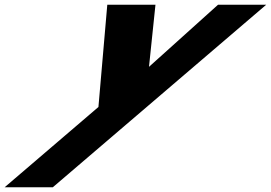

<svg xmlns="http://www.w3.org/2000/svg" viewBox="-142 -533 1148 813"><path d="M781.3 -513 488.9 -250 516.3 -513H312.3L274.8 -80L-122.4 260H81.6L985.3 -513Z"/></svg>

Font: Hussar
Style: BdWodka
Weight: 700
Foundry: Cannot Into Space Fonts
Version: Version 2.00